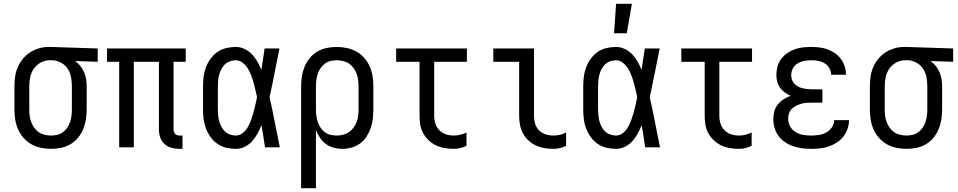

<svg xmlns="http://www.w3.org/2000/svg" viewBox="-20 -775 5040 1010"><path d="M249 8Q222 8 195.5 2.5Q169 -3 145.5 -16Q122 -29 104 -49.5Q86 -70 75 -95Q64 -120 60 -146.5Q56 -173 56 -200V-320Q56 -346 59.5 -371.5Q63 -397 73 -420.5Q83 -444 99.5 -464.5Q116 -485 137.5 -499Q159 -513 184 -520.5Q209 -528 235 -528H250L494 -520V-450L375 -454Q391 -443 403 -427.5Q415 -412 422.5 -394.5Q430 -377 433 -358Q436 -339 436 -320V-200Q436 -173 432 -147Q428 -121 418 -96.5Q408 -72 391 -51Q374 -30 351 -16.5Q328 -3 302 2.5Q276 8 249 8ZM249 -62Q266 -62 282 -66Q298 -70 311.5 -80Q325 -90 334.5 -104.5Q344 -119 349 -134.5Q354 -150 356 -166.5Q358 -183 358 -200V-320Q358 -344 354 -367.5Q350 -391 337.5 -411Q325 -431 304 -443.5Q283 -456 259 -458H241Q217 -458 194.5 -446Q172 -434 158 -413.5Q144 -393 139 -369Q134 -345 134 -320V-200Q134 -183 136 -166Q138 -149 144 -133Q150 -117 160 -103Q170 -89 184 -79.5Q198 -70 215 -66Q232 -62 249 -62Z M924 8Q903 8 882.5 2.5Q862 -3 846 -17Q830 -31 823 -51.5Q816 -72 816 -93V-450H684V0H607V-450H543V-520H957V-450H893V-93Q893 -87 895 -81Q897 -75 901.5 -70.5Q906 -66 912 -64Q918 -62 924 -62H940V8Z M1220 8Q1195 8 1169.5 2Q1144 -4 1123 -19Q1102 -34 1087 -55Q1072 -76 1063 -100Q1054 -124 1051 -149Q1048 -174 1048 -200V-320Q1048 -346 1051 -371Q1054 -396 1063 -420Q1072 -444 1087 -465Q1102 -486 1123 -501Q1144 -516 1169.5 -522Q1195 -528 1220 -528Q1244 -528 1266.5 -517.5Q1289 -507 1305.5 -489.5Q1322 -472 1334 -451Q1346 -430 1355 -408Q1359 -436 1363.5 -464Q1368 -492 1372 -520H1450Q1437 -456 1424.5 -391.5Q1412 -327 1398 -263Q1413 -198 1425.5 -132Q1438 -66 1452 0H1374Q1370 -28 1365.5 -56.5Q1361 -85 1356 -113V-118Q1347 -95 1335 -73Q1323 -51 1306.5 -32.5Q1290 -14 1267.5 -3Q1245 8 1220 8ZM1220 -62Q1241 -62 1257.5 -75.5Q1274 -89 1284 -107Q1294 -125 1301 -144.5Q1308 -164 1313.5 -183.5Q1319 -203 1323.5 -223.5Q1328 -244 1332 -264Q1328 -283 1323.5 -302.5Q1319 -322 1313.5 -341.5Q1308 -361 1301 -379.5Q1294 -398 1283.5 -415Q1273 -432 1256.5 -445Q1240 -458 1220 -458Q1205 -458 1189.5 -452.5Q1174 -447 1163 -436.5Q1152 -426 1144.5 -411.5Q1137 -397 1133 -382Q1129 -367 1127.5 -351.5Q1126 -336 1126 -320V-200Q1126 -184 1127.5 -168.5Q1129 -153 1133 -138Q1137 -123 1144.5 -108.5Q1152 -94 1163 -83.5Q1174 -73 1189.5 -67.5Q1205 -62 1220 -62Z M1564 215V-320Q1564 -347 1568 -373Q1572 -399 1582 -423.5Q1592 -448 1609 -469Q1626 -490 1649 -503.5Q1672 -517 1698 -522.5Q1724 -528 1751 -528Q1778 -528 1804.5 -522.5Q1831 -517 1854.5 -504Q1878 -491 1896 -470.5Q1914 -450 1925 -425Q1936 -400 1940 -373.5Q1944 -347 1944 -320V-200Q1944 -175 1941 -150Q1938 -125 1930 -101.5Q1922 -78 1908.5 -57Q1895 -36 1875 -21Q1855 -6 1830.5 1Q1806 8 1781 8Q1758 8 1735.5 2Q1713 -4 1694.5 -17.5Q1676 -31 1663 -50.5Q1650 -70 1642 -91V215ZM1751 -62Q1768 -62 1784.5 -66Q1801 -70 1815 -79.5Q1829 -89 1839.5 -103Q1850 -117 1856 -133Q1862 -149 1864 -166Q1866 -183 1866 -200V-320Q1866 -337 1864 -354Q1862 -371 1856 -387Q1850 -403 1840 -417Q1830 -431 1816 -440.5Q1802 -450 1785 -454Q1768 -458 1751 -458Q1734 -458 1718 -454Q1702 -450 1688.5 -440Q1675 -430 1665.5 -415.5Q1656 -401 1651 -385.5Q1646 -370 1644 -353.5Q1642 -337 1642 -320V-200Q1642 -183 1644 -166.5Q1646 -150 1651 -134.5Q1656 -119 1665.5 -104.5Q1675 -90 1688 -80Q1701 -70 1717.5 -66Q1734 -62 1751 -62Z M2367 8Q2343 8 2319.5 4Q2296 0 2274.5 -10Q2253 -20 2235.5 -36.5Q2218 -53 2206.5 -73.5Q2195 -94 2191 -117.5Q2187 -141 2187 -165V-450H2064V-520H2436V-450H2264V-165Q2264 -144 2270.5 -124Q2277 -104 2291.5 -89.5Q2306 -75 2326 -68.5Q2346 -62 2367 -62Q2384 -62 2401 -66Q2418 -70 2434 -78V-8Q2418 0 2401 4Q2384 8 2367 8Z M2891 8Q2867 8 2843.5 4Q2820 0 2798.5 -10Q2777 -20 2759.5 -36.5Q2742 -53 2731 -73.5Q2720 -94 2715.5 -117.5Q2711 -141 2711 -165V-450H2575V-520H2789V-165Q2789 -144 2795 -124Q2801 -104 2815.5 -89.5Q2830 -75 2850 -68.5Q2870 -62 2891 -62Q2909 -62 2926 -66Q2943 -70 2958 -78V-8Q2943 0 2926 4Q2909 8 2891 8Z M3220 8Q3195 8 3169.5 2Q3144 -4 3123 -19Q3102 -34 3087 -55Q3072 -76 3063 -100Q3054 -124 3051 -149Q3048 -174 3048 -200V-320Q3048 -346 3051 -371Q3054 -396 3063 -420Q3072 -444 3087 -465Q3102 -486 3123 -501Q3144 -516 3169.5 -522Q3195 -528 3220 -528Q3244 -528 3266.5 -517.5Q3289 -507 3305.5 -489.5Q3322 -472 3334 -451Q3346 -430 3355 -408Q3359 -436 3363.5 -464Q3368 -492 3372 -520H3450Q3437 -456 3424.5 -391.5Q3412 -327 3398 -263Q3413 -198 3425.5 -132Q3438 -66 3452 0H3374Q3370 -28 3365.5 -56.5Q3361 -85 3356 -113V-118Q3347 -95 3335 -73Q3323 -51 3306.5 -32.5Q3290 -14 3267.5 -3Q3245 8 3220 8ZM3220 -62Q3241 -62 3257.5 -75.5Q3274 -89 3284 -107Q3294 -125 3301 -144.5Q3308 -164 3313.5 -183.5Q3319 -203 3323.5 -223.5Q3328 -244 3332 -264Q3328 -283 3323.5 -302.5Q3319 -322 3313.5 -341.5Q3308 -361 3301 -379.5Q3294 -398 3283.5 -415Q3273 -432 3256.5 -445Q3240 -458 3220 -458Q3205 -458 3189.5 -452.5Q3174 -447 3163 -436.5Q3152 -426 3144.5 -411.5Q3137 -397 3133 -382Q3129 -367 3127.5 -351.5Q3126 -336 3126 -320V-200Q3126 -184 3127.5 -168.5Q3129 -153 3133 -138Q3137 -123 3144.5 -108.5Q3152 -94 3163 -83.5Q3174 -73 3189.5 -67.5Q3205 -62 3220 -62ZM3210 -600 3221 -755H3304L3277 -600Z M3867 8Q3843 8 3819.5 4Q3796 0 3774.5 -10Q3753 -20 3735.5 -36.5Q3718 -53 3706.5 -73.5Q3695 -94 3691 -117.5Q3687 -141 3687 -165V-450H3564V-520H3936V-450H3764V-165Q3764 -144 3770.5 -124Q3777 -104 3791.5 -89.5Q3806 -75 3826 -68.5Q3846 -62 3867 -62Q3884 -62 3901 -66Q3918 -70 3934 -78V-8Q3918 0 3901 4Q3884 8 3867 8Z M4247 8Q4224 8 4200 5Q4176 2 4153.5 -5.5Q4131 -13 4110.5 -26.5Q4090 -40 4075.5 -59.5Q4061 -79 4054.5 -102Q4048 -125 4048 -149Q4048 -170 4053.5 -190Q4059 -210 4072 -226Q4085 -242 4102.5 -253Q4120 -264 4139 -271Q4123 -278 4108.5 -288.5Q4094 -299 4083.5 -313.5Q4073 -328 4068.5 -345.5Q4064 -363 4064 -381Q4064 -403 4070 -425Q4076 -447 4089 -464.5Q4102 -482 4120.5 -495Q4139 -508 4160 -515.5Q4181 -523 4203 -525.5Q4225 -528 4247 -528Q4269 -528 4290.5 -525.5Q4312 -523 4333 -515.5Q4354 -508 4372 -495.5Q4390 -483 4403 -465.5Q4416 -448 4423 -427Q4430 -406 4430 -384V-382H4352V-383Q4352 -401 4342.5 -417Q4333 -433 4317 -442.5Q4301 -452 4283 -455Q4265 -458 4247 -458Q4229 -458 4210.5 -454.5Q4192 -451 4176 -441.5Q4160 -432 4151 -415.5Q4142 -399 4142 -380Q4142 -368 4146 -356Q4150 -344 4158.5 -335Q4167 -326 4178 -320Q4189 -314 4201 -311Q4213 -308 4225.5 -306.5Q4238 -305 4250 -305H4306V-235H4250Q4236 -235 4222 -234Q4208 -233 4194 -229Q4180 -225 4167.5 -218.5Q4155 -212 4145 -202Q4135 -192 4130.5 -178.5Q4126 -165 4126 -150Q4126 -129 4136.5 -110Q4147 -91 4165.5 -80Q4184 -69 4205 -65.5Q4226 -62 4247 -62Q4268 -62 4288 -65Q4308 -68 4326 -78Q4344 -88 4356 -105Q4368 -122 4368 -143H4446V-142Q4446 -119 4438 -96.5Q4430 -74 4415.5 -55.5Q4401 -37 4381 -24.5Q4361 -12 4339 -4.5Q4317 3 4294 5.5Q4271 8 4247 8Z M4749 8Q4722 8 4695.5 2.5Q4669 -3 4645.5 -16Q4622 -29 4604 -49.5Q4586 -70 4575 -95Q4564 -120 4560 -146.5Q4556 -173 4556 -200V-320Q4556 -346 4559.5 -371.5Q4563 -397 4573 -420.5Q4583 -444 4599.5 -464.5Q4616 -485 4637.5 -499Q4659 -513 4684 -520.5Q4709 -528 4735 -528H4750L4994 -520V-450L4875 -454Q4891 -443 4903 -427.5Q4915 -412 4922.5 -394.5Q4930 -377 4933 -358Q4936 -339 4936 -320V-200Q4936 -173 4932 -147Q4928 -121 4918 -96.5Q4908 -72 4891 -51Q4874 -30 4851 -16.5Q4828 -3 4802 2.5Q4776 8 4749 8ZM4749 -62Q4766 -62 4782 -66Q4798 -70 4811.5 -80Q4825 -90 4834.5 -104.5Q4844 -119 4849 -134.5Q4854 -150 4856 -166.5Q4858 -183 4858 -200V-320Q4858 -344 4854 -367.5Q4850 -391 4837.5 -411Q4825 -431 4804 -443.5Q4783 -456 4759 -458H4741Q4717 -458 4694.5 -446Q4672 -434 4658 -413.5Q4644 -393 4639 -369Q4634 -345 4634 -320V-200Q4634 -183 4636 -166Q4638 -149 4644 -133Q4650 -117 4660 -103Q4670 -89 4684 -79.5Q4698 -70 4715 -66Q4732 -62 4749 -62Z"/></svg>

Font: Iosevka NFM
Style: Regular
Weight: 400
Monospace: yes
Designer: Belleve Invis
Foundry: Belleve Invis
Version: Version 29.0.4; ttfautohint (v1.8.4);Nerd Fonts 3.3.0